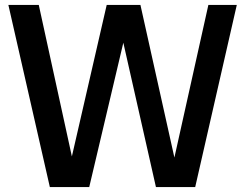

<svg xmlns="http://www.w3.org/2000/svg" viewBox="-20 -760 996 780"><path d="M182.5 0 14 -740H137.5L272 -124.5L413.5 -740H550.5L688.5 -120L826.5 -740H942L773 0H613.5L481 -586.5L342.5 0Z"/></svg>

Font: Encode Sans Cnd SmBold
Style: Regular
Weight: 600
Width: 3
Designer: Multiple Designers
Foundry: Impallari Type
Version: Version 3.002; ttfautohint (v1.8.3) -l 8 -r 50 -G 200 -x 14 